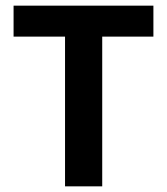

<svg xmlns="http://www.w3.org/2000/svg" viewBox="-20 -659 590 679"><path d="M341.5 0H210V-614.5H341.5ZM522.5 -529.5H28V-639H522.5Z"/></svg>

Font: Anek Malayalam SemiBold
Style: Regular
Weight: 600
Version: Version 1.003